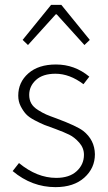

<svg xmlns="http://www.w3.org/2000/svg" viewBox="-20 -757 445 789"><path d="M208 12Q111 12 32 -54L58 -87Q132 -26 211 -26Q265 -26 295 -53.5Q325 -81 325 -121Q325 -149 305.5 -171Q286 -193 264.5 -203.5Q243 -214 208 -227Q179 -237 163 -243.5Q147 -250 123 -262.5Q99 -275 87 -288Q75 -301 65 -320.5Q55 -340 55 -364Q55 -419 96.5 -455.5Q138 -492 210 -492Q287 -492 347 -442L323 -411Q266 -454 208 -454Q156 -454 128 -428.5Q100 -403 100 -367Q100 -347 108.5 -332Q117 -317 136 -305Q155 -293 170 -286.5Q185 -280 213 -270Q296 -239 322 -219Q369 -182 370 -123Q370 -66 326.5 -27Q283 12 208 12ZM73 -593 190 -737H232L349 -593L327 -572L213 -698H209L95 -572Z"/></svg>

Font: Toshiba Sans Light
Style: Regular
Weight: 300
Designer: Paul D. Hunt
Foundry: Toshiba Corporation
Version: Version 2.020;PS 2.0;hotconv 1.0.86;makeotf.lib2.5.63406